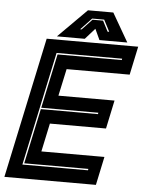

<svg xmlns="http://www.w3.org/2000/svg" viewBox="-75 -904 720 951"><g transform="rotate(5 285.0 -429.0)"><path d="M-17 0 132 -700H587L557 -558.5H243.5L214.5 -424H493.5L463.5 -282.5H184.5L154.5 -141.5H468L438 0ZM66.5 -68.5H392.5L394 -75.5H75L133.5 -350H417.5L419 -357H135L192.5 -627H511.5L513 -634H187ZM323.5 -858H449.5L531.5 -716H393L368 -770L320 -716H181.5ZM348 -819 293 -761H300.5L350 -813.5H402.5L429.5 -761H437.5L407.5 -819Z"/></g></svg>

Font: Tourney ExtraBold
Style: Italic
Weight: 800
Italic angle: -12°
Version: Version 1.015